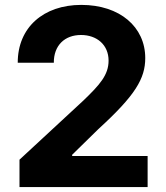

<svg xmlns="http://www.w3.org/2000/svg" viewBox="-20 -757 670 777"><path d="M58.9 0H577.4V-125.7H272V-130.7L378.2 -234.7C527.7 -371.1 567.8 -439.3 567.8 -522C567.8 -648.1 464.8 -737.2 308.9 -737.2C156.2 -737.2 51.5 -646 51.8 -503.2H197.8C197.4 -572.8 241.5 -615.4 307.9 -615.4C371.8 -615.4 419.4 -575.6 419.4 -511.7C419.4 -453.8 383.9 -414.1 317.8 -350.5L58.9 -110.8Z"/></svg>

Font: Margiela Sans
Style: Bold
Weight: 700
Designer: Stefan Endress, Andreas Faust
Version: Version 1.100;FEAKit 1.0